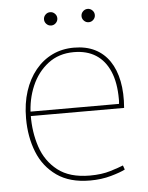

<svg xmlns="http://www.w3.org/2000/svg" viewBox="-51 -723 598 775"><g transform="rotate(-5 248.0 -335.5)"><path d="M283 10Q201 10 148.5 -27Q96 -64 71.5 -125.5Q47 -187 47 -262Q47 -323 63 -372Q79 -421 108 -456.5Q137 -492 176.5 -511Q216 -530 264 -530Q313 -530 349 -512Q385 -494 408 -460Q431 -426 440.5 -378Q450 -330 445 -270H62L67 -274Q66 -205 86 -145Q106 -85 154 -47.5Q202 -10 284 -10Q332 -10 367.5 -21Q403 -32 420 -39L426 -22Q407 -12 368 -1Q329 10 283 10ZM63 -288H426Q427 -294 427 -299.5Q427 -305 427 -307Q427 -374 407.5 -419.5Q388 -465 351.5 -488.5Q315 -512 262 -512Q201 -512 157.5 -478.5Q114 -445 91 -391Q68 -337 67 -275ZM181 -627Q170 -627 162 -635Q154 -643 154 -654Q154 -665 162 -673Q170 -681 181 -681Q192 -681 200 -673Q208 -665 208 -654Q208 -643 200 -635Q192 -627 181 -627ZM333 -627Q322 -627 314 -635Q306 -643 306 -654Q306 -665 314 -673Q322 -681 333 -681Q344 -681 352 -673Q360 -665 360 -654Q360 -643 352 -635Q344 -627 333 -627Z"/></g></svg>

Font: Murecho Thin
Style: Regular
Weight: 100
Designer: Neil Summerour
Foundry: Positype
Version: Version 1.010